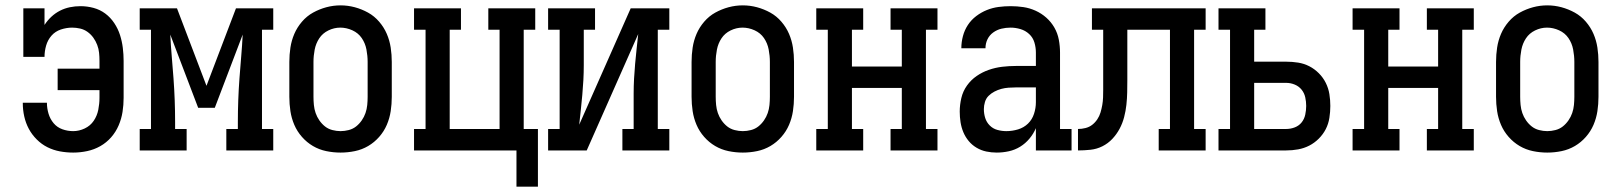

<svg xmlns="http://www.w3.org/2000/svg" viewBox="-20 -561 6040 716"><path d="M253 8Q228 8 203.5 3.5Q179 -1 157 -12Q135 -23 117 -41Q99 -59 87.5 -80.5Q76 -102 70.5 -126.5Q65 -151 65 -176Q65 -176 65 -177Q65 -178 65 -178H155Q155 -178 155 -177.5Q155 -177 155 -177Q155 -157 161 -137Q167 -117 180 -101.5Q193 -86 212.5 -79Q232 -72 253 -72Q275 -72 296 -82Q317 -92 329.5 -110.5Q342 -129 346.5 -151.5Q351 -174 351 -196V-225H195V-305H351V-334Q351 -349 349.5 -364Q348 -379 342.5 -393.5Q337 -408 328 -420.5Q319 -433 306.5 -442Q294 -451 279 -454.5Q264 -458 249 -458Q228 -458 207 -451Q186 -444 172 -428Q158 -412 152 -391Q146 -370 146 -349H67V-530H146V-468Q157 -485 171.5 -498.5Q186 -512 203.5 -521Q221 -530 240.5 -534Q260 -538 280 -538Q305 -538 329 -531.5Q353 -525 372.5 -510.5Q392 -496 406 -475Q420 -454 427.5 -430.5Q435 -407 438 -382.5Q441 -358 441 -334V-196Q441 -170 437 -144Q433 -118 422.5 -93.5Q412 -69 394.5 -49Q377 -29 354 -16Q331 -3 305 2.5Q279 8 253 8Z M501 0V-80H543V-450H501V-530H640L750 -241L860 -530H999V-450H957V-80H999V0H824V-80H867V-106Q867 -147 868.5 -187.5Q870 -228 873 -269Q876 -310 879.5 -350.5Q883 -391 885 -432L781 -159H719L615 -432Q617 -391 620.5 -350.5Q624 -310 627 -269Q630 -228 631.5 -187.5Q633 -147 633 -106V-80H676V0Z M1250 8Q1223 8 1196.5 2.5Q1170 -3 1147 -16.5Q1124 -30 1106 -50.5Q1088 -71 1077.5 -95.5Q1067 -120 1063 -146.5Q1059 -173 1059 -200V-330Q1059 -357 1063 -383.5Q1067 -410 1077.5 -434.5Q1088 -459 1106 -480Q1124 -501 1147.5 -514Q1171 -527 1197 -534Q1223 -541 1250 -541Q1277 -541 1303 -534Q1329 -527 1352.5 -514Q1376 -501 1394 -480Q1412 -459 1422.5 -434.5Q1433 -410 1437 -383.5Q1441 -357 1441 -330V-200Q1441 -173 1437 -146.5Q1433 -120 1422.5 -95.5Q1412 -71 1394 -50.5Q1376 -30 1353 -16.5Q1330 -3 1303.5 2.5Q1277 8 1250 8ZM1250 -72Q1265 -72 1280.5 -76Q1296 -80 1308 -89.5Q1320 -99 1329 -112Q1338 -125 1343 -139.5Q1348 -154 1349.5 -169.5Q1351 -185 1351 -200V-330Q1351 -353 1346.5 -376.5Q1342 -400 1329 -419Q1316 -438 1294 -448Q1272 -458 1249 -458Q1226 -458 1204.5 -447.5Q1183 -437 1170.5 -418Q1158 -399 1153.5 -376Q1149 -353 1149 -330V-200Q1149 -185 1150.5 -169.5Q1152 -154 1157 -139.5Q1162 -125 1171 -112Q1180 -99 1192 -89.5Q1204 -80 1219.5 -76Q1235 -72 1250 -72Z M1906 135V0H1524V-80H1567V-450H1524V-530H1699V-450H1657V-80H1843V-450H1801V-530H1976V-450H1933V-80H1986V135Z M2024 0V-80H2067V-450H2024V-530H2199V-450H2157V-318Q2157 -290 2155.5 -262.5Q2154 -235 2151.5 -207Q2149 -179 2146 -151.5Q2143 -124 2140 -96L2332 -530H2476V-450H2433V-80H2476V0H2301V-80H2343V-212Q2343 -240 2344.5 -267.5Q2346 -295 2348.5 -323Q2351 -351 2354 -378.5Q2357 -406 2360 -434L2168 0Z M2750 8Q2723 8 2696.5 2.5Q2670 -3 2647 -16.5Q2624 -30 2606 -50.5Q2588 -71 2577.5 -95.5Q2567 -120 2563 -146.5Q2559 -173 2559 -200V-330Q2559 -357 2563 -383.5Q2567 -410 2577.5 -434.5Q2588 -459 2606 -480Q2624 -501 2647.5 -514Q2671 -527 2697 -534Q2723 -541 2750 -541Q2777 -541 2803 -534Q2829 -527 2852.5 -514Q2876 -501 2894 -480Q2912 -459 2922.5 -434.5Q2933 -410 2937 -383.5Q2941 -357 2941 -330V-200Q2941 -173 2937 -146.5Q2933 -120 2922.5 -95.5Q2912 -71 2894 -50.5Q2876 -30 2853 -16.5Q2830 -3 2803.5 2.5Q2777 8 2750 8ZM2750 -72Q2765 -72 2780.5 -76Q2796 -80 2808 -89.5Q2820 -99 2829 -112Q2838 -125 2843 -139.5Q2848 -154 2849.5 -169.5Q2851 -185 2851 -200V-330Q2851 -353 2846.5 -376.5Q2842 -400 2829 -419Q2816 -438 2794 -448Q2772 -458 2749 -458Q2726 -458 2704.5 -447.5Q2683 -437 2670.5 -418Q2658 -399 2653.5 -376Q2649 -353 2649 -330V-200Q2649 -185 2650.5 -169.5Q2652 -154 2657 -139.5Q2662 -125 2671 -112Q2680 -99 2692 -89.5Q2704 -80 2719.5 -76Q2735 -72 2750 -72Z M3024 0V-80H3067V-450H3024V-530H3199V-450H3157V-313H3343V-450H3301V-530H3476V-450H3433V-80H3476V0H3301V-80H3343V-233H3157V-80H3199V0Z M3697 8Q3677 8 3658 4Q3639 0 3622 -10Q3605 -20 3592.5 -35Q3580 -50 3572.5 -68Q3565 -86 3562 -105.5Q3559 -125 3559 -145Q3559 -170 3565 -195.5Q3571 -221 3586 -242Q3601 -263 3622 -277.5Q3643 -292 3667.5 -300.5Q3692 -309 3717.5 -312Q3743 -315 3768 -315H3843V-365Q3843 -384 3837.5 -402.5Q3832 -421 3818 -434Q3804 -447 3785.5 -452.5Q3767 -458 3749 -458Q3731 -458 3714.5 -454Q3698 -450 3684 -440Q3670 -430 3662.5 -414.5Q3655 -399 3655 -381Q3655 -381 3655 -381Q3655 -381 3655 -381H3565Q3565 -381 3565 -381.5Q3565 -382 3565 -382Q3565 -404 3571 -426.5Q3577 -449 3589.5 -468Q3602 -487 3620.5 -501Q3639 -515 3660 -523.5Q3681 -532 3703.5 -535Q3726 -538 3749 -538Q3773 -538 3796.5 -534.5Q3820 -531 3842 -521Q3864 -511 3882 -495Q3900 -479 3912 -458Q3924 -437 3928.5 -413Q3933 -389 3933 -365V-80H3976V0H3843V-83Q3834 -62 3819 -44Q3804 -26 3784.5 -14Q3765 -2 3742.5 3Q3720 8 3697 8ZM3733 -72Q3755 -72 3776.5 -78.5Q3798 -85 3813.5 -100Q3829 -115 3836 -136.5Q3843 -158 3843 -180V-235H3768Q3755 -235 3741 -234Q3727 -233 3714 -229.5Q3701 -226 3688.5 -219.5Q3676 -213 3666.5 -203.5Q3657 -194 3653 -180.5Q3649 -167 3649 -154Q3649 -137 3654 -121Q3659 -105 3671 -93Q3683 -81 3699.5 -76.5Q3716 -72 3733 -72Z M4000 0V-80Q4014 -80 4028 -83.5Q4042 -87 4053 -95.5Q4064 -104 4072 -116Q4080 -128 4084 -141.5Q4088 -155 4090.5 -169Q4093 -183 4093.5 -197.5Q4094 -212 4094 -226Q4094 -240 4094 -254Q4094 -255 4094 -255Q4094 -255 4094 -255V-260Q4094 -261 4094 -262Q4094 -263 4094 -264V-450H4052V-530H4476V-450H4433V-80H4476V0H4301V-80H4343V-450H4184V-263Q4184 -240 4183.5 -216.5Q4183 -193 4180.5 -170Q4178 -147 4172 -124Q4166 -101 4155 -80.5Q4144 -60 4128 -43Q4112 -26 4091 -15.5Q4070 -5 4046.5 -2.5Q4023 0 4000 0Z M4524 0V-80H4567V-450H4524V-530H4699V-450H4657V-331H4776Q4799 -331 4821 -327.5Q4843 -324 4862.5 -314Q4882 -304 4898 -288Q4914 -272 4924 -252Q4934 -232 4937.5 -210Q4941 -188 4941 -166Q4941 -144 4937.5 -121.5Q4934 -99 4924 -79.5Q4914 -60 4898 -44Q4882 -28 4862.5 -18Q4843 -8 4821 -4Q4799 0 4776 0ZM4657 -80H4776Q4793 -80 4808.5 -86Q4824 -92 4834 -104.5Q4844 -117 4847.5 -133.5Q4851 -150 4851 -166Q4851 -182 4847.5 -198Q4844 -214 4834 -226.5Q4824 -239 4808.5 -245.5Q4793 -252 4776 -252H4657Z M5024 0V-80H5067V-450H5024V-530H5199V-450H5157V-313H5343V-450H5301V-530H5476V-450H5433V-80H5476V0H5301V-80H5343V-233H5157V-80H5199V0Z M5750 8Q5723 8 5696.5 2.5Q5670 -3 5647 -16.5Q5624 -30 5606 -50.5Q5588 -71 5577.5 -95.5Q5567 -120 5563 -146.5Q5559 -173 5559 -200V-330Q5559 -357 5563 -383.5Q5567 -410 5577.5 -434.5Q5588 -459 5606 -480Q5624 -501 5647.5 -514Q5671 -527 5697 -534Q5723 -541 5750 -541Q5777 -541 5803 -534Q5829 -527 5852.5 -514Q5876 -501 5894 -480Q5912 -459 5922.5 -434.5Q5933 -410 5937 -383.5Q5941 -357 5941 -330V-200Q5941 -173 5937 -146.5Q5933 -120 5922.5 -95.5Q5912 -71 5894 -50.5Q5876 -30 5853 -16.5Q5830 -3 5803.5 2.5Q5777 8 5750 8ZM5750 -72Q5765 -72 5780.5 -76Q5796 -80 5808 -89.5Q5820 -99 5829 -112Q5838 -125 5843 -139.5Q5848 -154 5849.5 -169.5Q5851 -185 5851 -200V-330Q5851 -353 5846.5 -376.5Q5842 -400 5829 -419Q5816 -438 5794 -448Q5772 -458 5749 -458Q5726 -458 5704.5 -447.5Q5683 -437 5670.5 -418Q5658 -399 5653.5 -376Q5649 -353 5649 -330V-200Q5649 -185 5650.5 -169.5Q5652 -154 5657 -139.5Q5662 -125 5671 -112Q5680 -99 5692 -89.5Q5704 -80 5719.5 -76Q5735 -72 5750 -72Z"/></svg>

Font: Iosevka Slab Medium
Style: Regular
Weight: 500
Monospace: yes
Designer: Belleve Invis
Foundry: Belleve Invis
Version: Version 11.1.1; ttfautohint (v1.8.3)